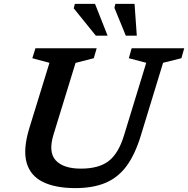

<svg xmlns="http://www.w3.org/2000/svg" viewBox="-20 -955 966 986"><path d="M255 -264.5Q227 -173.5 266.5 -131.2Q306 -89 395.5 -89Q487.5 -89 538 -128Q588.5 -167 616.5 -258.5L731 -632.5L641.5 -656L656 -707H926L911.5 -656L817.5 -632.5L703 -258Q673.5 -161.5 629.8 -102.2Q586 -43 521.8 -16Q457.5 11 367 11Q264.5 11 200 -20.8Q135.5 -52.5 116.5 -120.2Q97.5 -188 130.5 -296.5L234 -632.5L146 -656L162 -707H476.5L461.5 -656L368 -632ZM532.5 -772H472L358.5 -912.5L364.5 -935H468ZM682.5 -772H626L567.5 -915L572.5 -935H671Z"/></svg>

Font: Newsreader 6pt Medium
Style: Italic
Weight: 500
Italic angle: -17°
Designer: Hugues Gentile
Foundry: Production Type
Version: Version 1.003; ttfautohint (v1.8.3)